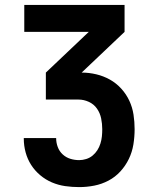

<svg xmlns="http://www.w3.org/2000/svg" viewBox="-20 -755 640 783"><path d="M303 8Q274 8 246 4Q218 0 192 -11Q166 -22 144 -40.5Q122 -59 107 -82.5Q92 -106 84.5 -133.5Q77 -161 77 -190V-192H209V-191Q209 -173 215.5 -155.5Q222 -138 235.5 -125.5Q249 -113 266.5 -107.5Q284 -102 303 -102Q317 -102 331.5 -106.5Q346 -111 357.5 -120.5Q369 -130 377 -142.5Q385 -155 389.5 -169.5Q394 -184 395.5 -198.5Q397 -213 397 -228Q397 -250 392.5 -272Q388 -294 375.5 -312Q363 -330 342.5 -339.5Q322 -349 300 -349H167V-459L342 -625H79V-735H488V-625L313 -459Q343 -459 372.5 -452Q402 -445 428 -430.5Q454 -416 474.5 -393.5Q495 -371 507.5 -344Q520 -317 524.5 -287.5Q529 -258 529 -228Q529 -197 524 -166Q519 -135 505.5 -107Q492 -79 471 -56Q450 -33 422.5 -18.5Q395 -4 364.5 2Q334 8 303 8Z"/></svg>

Font: Iosevka Extrabold Extended
Style: Regular
Weight: 800
Width: 7
Monospace: yes
Designer: Belleve Invis
Foundry: Belleve Invis
Version: Version 32.5.0; ttfautohint (v1.8.4)